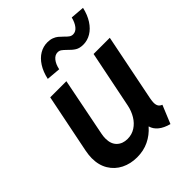

<svg xmlns="http://www.w3.org/2000/svg" viewBox="-207 -850 977 977"><g transform="rotate(-45 281.0 -361.5)"><path d="M42 -152.3Q42 -173.8 47.4 -201.7L111.8 -521H228L165.5 -206.1Q162.1 -189.5 162.1 -173.8Q162.1 -134.8 183.8 -113.8Q205.6 -92.8 240.7 -92.8Q272 -92.8 296.9 -108.9Q321.8 -125 338.1 -152.1Q354.5 -179.2 361.3 -212.4L423.8 -521H540.5L467.8 -158.7Q464.4 -140.1 464.4 -129.4Q464.4 -114.7 470 -105.2Q475.6 -95.7 488.8 -90.8L448.2 7.8Q411.6 -2 389.9 -19.8Q368.2 -37.6 361.8 -61.5H360.4Q332 -28.8 293.9 -10.5Q255.9 7.8 209 7.8Q162.1 7.8 124 -11.2Q85.9 -30.3 64 -66.4Q42 -102.5 42 -152.3ZM299.3 -729.5Q318.8 -729.5 333.5 -723.9Q348.1 -718.3 357.7 -710.4Q367.2 -702.6 379.9 -689.9Q392.1 -677.2 400.9 -671.1Q409.7 -665 420.9 -665Q440.4 -665 454.8 -683.1Q469.2 -701.2 476.6 -731L551.8 -725.1Q542.5 -683.6 522.9 -653.3Q503.4 -623 477.1 -607.2Q450.7 -591.3 420.9 -591.3Q394.5 -591.3 377.9 -601.6Q361.3 -611.8 343.3 -630.9Q329.6 -644.5 320.8 -650.6Q312 -656.7 300.3 -656.7Q280.8 -656.7 265.9 -638.2Q251 -619.6 245.1 -589.8L169.4 -596.2Q178.7 -638.7 198 -668.7Q217.3 -698.7 243.4 -714.1Q269.5 -729.5 299.3 -729.5Z"/></g></svg>

Font: Reddit Sans Fudge SmBold Italic
Style: Regular
Weight: 600
Italic angle: -11.25°
Designer: Stephen Hutchings
Version: Version 1.013